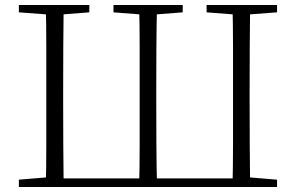

<svg xmlns="http://www.w3.org/2000/svg" viewBox="-20 -743 1176 763"><path d="M162 0Q164 -83 164 -167Q164 -251 164 -340V-387Q164 -473 164 -557Q164 -641 162 -723H233Q232 -641 231.5 -557.5Q231 -474 231 -387V-340Q231 -251 231.5 -167Q232 -83 233 0ZM533 0Q535 -83 535 -167Q535 -251 535 -340V-387Q535 -473 535 -557Q535 -641 533 -723H604Q602 -641 601.5 -557Q601 -473 601 -387V-340Q601 -251 601.5 -167Q602 -83 604 0ZM904 0Q906 -83 906 -167Q906 -251 906 -340V-387Q906 -474 906 -557.5Q906 -641 904 -723H974Q973 -641 972.5 -557Q972 -473 972 -387V-340Q972 -251 972.5 -167Q973 -83 974 0ZM55 -694V-723H335V-694L206 -684H188ZM431 -694V-723H706V-694L578 -684H560ZM801 -694V-723H1081V-694L948 -684H930ZM55 0V-29L188 -40H198V0ZM940 0V-40H948L1081 -29V0ZM198 0V-34H940V0Z"/></svg>

Font: Noto Serif JP ExtraLight
Style: Regular
Weight: 200
Designer: Ryoko NISHIZUKA  (kana & ideographs); Frank Grießhammer (Latin, Greek & Cyrillic); Wenlong ZHANG  (bopomofo); Sandoll Co
Foundry: Adobe
Version: Version 2.002-H1;hotconv 1.1.0;makeotfexe 2.6.0